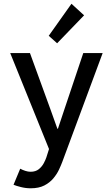

<svg xmlns="http://www.w3.org/2000/svg" viewBox="-20 -806 602 1039"><path d="M146 212.9Q119.6 212.9 93.3 206.3Q66.9 199.7 53.2 193.8L89.4 106.9Q102.1 113.8 117.2 118.7Q132.3 123.5 145 123.5Q172.9 123.5 190.2 109.4Q207.5 95.2 217 76.9Q226.6 58.6 231 45.4L255.9 -33.2L254.9 24.4L35.2 -519H142.1L254.9 -209L290.5 -109.4H293.5L326.7 -209L430.7 -519H535.6L317.4 69.3Q310.5 87.9 299.1 112.3Q287.6 136.7 268.3 159.7Q249 182.6 219.5 197.8Q189.9 212.9 146 212.9ZM289.1 -571.8 243.7 -612.3 366.7 -785.6 435.1 -723.1Z"/></svg>

Font: Reddit Mono Medium
Style: Regular
Weight: 500
Monospace: yes
Designer: Stephen Hutchings
Foundry: Reddit
Version: Version 1.014